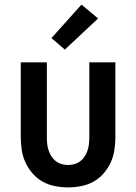

<svg xmlns="http://www.w3.org/2000/svg" viewBox="-20 -800 590 832"><path d="M275 12Q247 12 218.5 6.5Q190 1 165.5 -12.5Q141 -26 122 -47.5Q103 -69 91 -94.5Q79 -120 74.5 -148.5Q70 -177 70 -205V-530H183V-205Q183 -191 184.5 -176.5Q186 -162 190.5 -148.5Q195 -135 202.5 -123Q210 -111 221.5 -102Q233 -93 247 -89Q261 -85 275 -85Q289 -85 303 -89Q317 -93 328.5 -102Q340 -111 347.5 -123Q355 -135 359.5 -148.5Q364 -162 365.5 -176.5Q367 -191 367 -205V-530H480V-205Q480 -177 475.5 -148.5Q471 -120 459 -94.5Q447 -69 428 -47.5Q409 -26 384.5 -12.5Q360 1 331.5 6.5Q303 12 275 12ZM261 -585 203 -635 333 -780 405 -720Z"/></svg>

Font: Lode
Style: Bold
Weight: 700
Monospace: yes
Designer: Belleve Invis
Foundry: Belleve Invis
Version: Version 29.2.0; ttfautohint (v1.8.3)